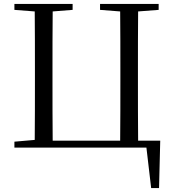

<svg xmlns="http://www.w3.org/2000/svg" viewBox="-20 -748 873 973"><path d="M53 0H722L746 205H786L792 -35H680C679 -135 679 -236 679 -337V-391C679 -493 679 -591 680 -690L784 -698V-728H487V-698L589 -690C590 -592 590 -491 590 -391V-337C590 -235 590 -135 589 -35H247C246 -135 246 -235 246 -337V-391C246 -492 246 -591 247 -690L348 -698V-728H53V-698L156 -690C157 -592 157 -492 157 -391V-337C157 -237 157 -137 156 -39L53 -30Z"/></svg>

Font: Noto Serif CJK TC
Style: Regular
Weight: 400
Designer: Ryoko NISHIZUKA 西塚涼子 (kana & ideographs); Frank Grießhammer (Latin, Greek & Cyrillic); Wenlong ZHANG 张文龙 (bopomofo); San
Foundry: Adobe
Version: Version 2.001;hotconv 1.1.0;makeotfexe 2.6.0